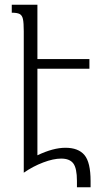

<svg xmlns="http://www.w3.org/2000/svg" viewBox="-20 -734 450 816"><path d="M365 36V62H307V35Q307 -19 291.5 -39.5Q276 -60 240 -60Q207 -60 163.5 -43.5Q120 -27 81 0V-601Q81 -637 77.5 -653Q74 -669 63.5 -674.5Q53 -680 30 -680V-714H139V-483H360V-442H139V-74Q206 -106 258 -106Q313 -106 339 -75Q365 -44 365 36Z"/></svg>

Font: Noto Serif Armenian Light Cond
Style: Regular
Weight: 300
Width: 3
Designer: Monotype Design team
Foundry: Monotype Imaging Inc.
Version: Version 1.000